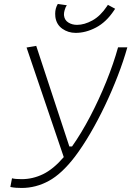

<svg xmlns="http://www.w3.org/2000/svg" viewBox="-20 -930 657 960"><path d="M88.4 9.8Q73.2 9.8 59.6 8.8Q45.9 7.8 31.7 4.9L40 -38.6Q55.7 -34.2 88.4 -34.2Q143.6 -34.2 195.1 -59.1Q246.6 -84 298.8 -144.5L112.8 -692.4L161.1 -700.7L326.7 -197.8H340.3Q386.2 -262.7 430.7 -347.4Q475.1 -432.1 511.5 -522.2Q547.9 -612.3 570.3 -693.4H616.7Q597.7 -625.5 568.8 -550.8Q540 -476.1 504.9 -402.3Q469.7 -328.6 431.2 -262.7Q392.6 -196.8 354.5 -146.5Q288.6 -60.5 223.9 -25.4Q159.2 9.8 88.4 9.8ZM358.4 -765.6Q320.8 -765.6 291.5 -786.4Q262.2 -807.1 256.8 -845.2Q255.9 -853.5 255.9 -861.3Q255.9 -888.7 269 -910.2L314 -903.8Q307.6 -895 303.2 -879.4Q299.8 -867.7 299.8 -858.4Q299.8 -854.5 300.3 -851.1Q303.2 -829.1 321.8 -817.4Q340.3 -805.7 365.2 -805.7Q401.9 -805.7 442.1 -827.9Q482.4 -850.1 514.6 -898.4L519.5 -905.8L555.7 -886.2L549.8 -877.4Q511.2 -819.3 460.2 -792.5Q409.2 -765.6 358.4 -765.6Z"/></svg>

Font: CaskaydiaCove NFP ExtraLight
Style: Italic
Weight: 200
Italic angle: -10°
Designer: Aaron Bell
Foundry: Saja Typeworks
Version: Version 2111.001; VTT 6.35;Nerd Fonts 3.1.1